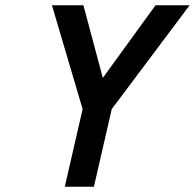

<svg xmlns="http://www.w3.org/2000/svg" viewBox="-20 -712 743 732"><path d="M338 0H227L295 -296L178 -692H298L372 -415L573 -692H703L406 -296Z"/></svg>

Font: Panefresco 750wt
Style: Italic
Weight: 750
Foundry: Campivisivi & Chank Co
Version: Version 1.000